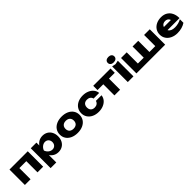

<svg xmlns="http://www.w3.org/2000/svg" viewBox="507 -2851 5040 5040"><g transform="rotate(-45 3027.0 -331.5)"><path d="M734.1 0H523.6V-511.4L619.9 -415.3H169.5L265.9 -511.4V0H55.4V-571.8H734.1Z M1055.9 -571.8V-410.6L1047.3 -385.4V-222L1055.9 -174V165H845.4V-571.8ZM1293.6 -588.4Q1376.9 -588.4 1441.1 -550.6Q1505.3 -512.8 1540.6 -444Q1576 -375.2 1576 -285.6Q1576 -196 1540.6 -127.5Q1505.3 -59.1 1441.1 -21.2Q1376.9 16.6 1293.6 16.6Q1213.7 16.6 1149.8 -20.7Q1086 -58.1 1044.4 -126.4Q1002.8 -194.6 989.7 -285.6Q1001.8 -377.2 1043.4 -445.5Q1085 -513.8 1149.3 -551.1Q1213.7 -588.4 1293.6 -588.4ZM1229.5 -427.9Q1169.7 -427.9 1119.2 -387.9Q1068.7 -347.9 1048 -285.6Q1068.7 -222.9 1119 -183.4Q1169.3 -143.9 1229.5 -143.9Q1267.9 -143.9 1298.6 -162.3Q1329.4 -180.6 1346.4 -212.9Q1363.4 -245.2 1363.4 -285.6Q1363.4 -326.7 1346.4 -359Q1329.4 -391.3 1298.6 -409.6Q1267.9 -427.9 1229.5 -427.9Z M1637.2 -285.6Q1637.2 -375.5 1683.1 -444.2Q1729.1 -512.8 1812.4 -550.6Q1895.8 -588.4 2004.9 -588.4Q2114.1 -588.4 2197.5 -550.6Q2280.8 -512.8 2326.8 -444.2Q2372.7 -375.5 2372.7 -285.6Q2372.7 -195.6 2326.8 -127.4Q2280.8 -59.1 2197.5 -21.2Q2114.1 16.6 2004.9 16.6Q1895.8 16.6 1812.4 -21.2Q1729.1 -59.1 1683.1 -127.4Q1637.2 -195.6 1637.2 -285.6ZM2160.1 -285.6Q2160.1 -331 2141.6 -364.2Q2123.1 -397.5 2088.1 -415Q2053.1 -432.5 2004.9 -432.5Q1956.8 -432.5 1921.8 -415Q1886.8 -397.5 1868.3 -364.2Q1849.8 -331 1849.8 -285.6Q1849.8 -239.9 1868.3 -206.9Q1886.8 -174 1921.8 -156.7Q1956.8 -139.3 2004.9 -139.3Q2053.1 -139.3 2088.1 -156.7Q2123.1 -174 2141.6 -206.9Q2160.1 -239.9 2160.1 -285.6Z M2788.8 16.6Q2684 16.6 2602.9 -21.6Q2521.7 -59.7 2476.5 -128.2Q2431.2 -196.6 2431.2 -285.6Q2431.2 -374.5 2476.5 -443.3Q2521.7 -512.1 2602.9 -550.3Q2684 -588.4 2788.8 -588.4Q2883.6 -588.4 2961.1 -555.8Q3038.6 -523.2 3086.7 -464.4Q3134.7 -405.5 3142.8 -329H2933.8Q2923.1 -378.4 2884.5 -405.4Q2846 -432.5 2788.8 -432.5Q2744.4 -432.5 2711.8 -415.5Q2679.1 -398.5 2661.5 -365.2Q2643.8 -332 2643.8 -285.6Q2643.8 -239.2 2661.5 -206.3Q2679.1 -173.3 2711.8 -156.3Q2744.4 -139.3 2788.8 -139.3Q2844.7 -139.3 2883.9 -167.4Q2923.1 -195.4 2933.8 -242.5H3142.8Q3134.7 -166 3087 -107.3Q3039.2 -48.6 2961.4 -16Q2883.6 16.6 2788.8 16.6Z M3590.4 -498.9V0H3379.8V-498.9ZM3805.9 -571.8V-413.3H3164.3V-571.8Z M3980.6 -559.9 4085.9 -581V0H3875.4V-581ZM3858.6 -726.7Q3858.6 -773.3 3891.9 -800.7Q3925.1 -828 3980.6 -828Q4036.2 -828 4069.4 -800.7Q4102.7 -773.3 4102.7 -726.7Q4102.7 -680.1 4069.4 -652.7Q4036.2 -625.4 3980.6 -625.4Q3925.1 -625.4 3891.9 -652.7Q3858.6 -680.1 3858.6 -726.7Z M4196.4 -571.8H4406.9V-93.5L4343.5 -156.5H4681.4L4624.4 -93.5V-571.8H4834.9V-93.5L4774.3 -156.5H5115.7L5052.4 -93.5V-571.8H5262.9V0H4196.4Z M5347.2 -287.9Q5347.2 -376.2 5392.3 -444.5Q5437.4 -512.8 5516.9 -550.6Q5596.4 -588.4 5695.6 -588.4Q5796.4 -588.4 5870.5 -544Q5944.5 -499.5 5983.8 -418.1Q6023.1 -336.8 6023.1 -226.6H5518.1V-351.6H5904.2L5837.3 -308.1Q5833 -350.5 5815.6 -380.1Q5798.3 -409.7 5769.4 -425.3Q5740.4 -441 5701 -441Q5657.7 -441 5625.7 -423.5Q5593.8 -406 5576.8 -375.1Q5559.8 -344.1 5559.8 -304.3Q5559.8 -251.1 5583.6 -213.5Q5607.3 -176 5654.5 -156.7Q5701.6 -137.4 5770.4 -137.4Q5833.8 -137.4 5895.8 -153.7Q5957.7 -169.9 6008.4 -199.8V-66.8Q5947.6 -26.2 5872.3 -4.8Q5797 16.6 5709.6 16.6Q5606.1 16.6 5523.4 -21.6Q5440.7 -59.7 5394 -128.8Q5347.2 -197.9 5347.2 -287.9Z"/></g></svg>

Font: Unbounded Variable
Style: Regular
Weight: 400
Designer: Luke Prowse, Jean-Baptiste Morizot, Fátima Lázaro, Florian Runge
Foundry: NaN
Version: Version 1.600;FEAKit 1.0